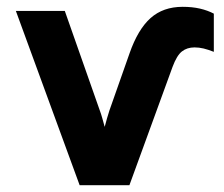

<svg xmlns="http://www.w3.org/2000/svg" viewBox="-20 -543 656 563"><path d="M213.5 0 26.5 -511H170L272.5 -219.5Q276.5 -209 280 -196.2Q283.5 -183.5 287 -171Q290 -183.5 293.8 -196Q297.5 -208.5 301 -219.5L360 -387Q384.5 -457 421.5 -490Q458.5 -523 515.5 -523Q543.5 -523 566.2 -517.8Q589 -512.5 607 -503V-391Q590.5 -397.5 577 -400.8Q563.5 -404 550.5 -404Q528.5 -404 513.5 -392.2Q498.5 -380.5 486 -347L359.5 0Z"/></svg>

Font: Overpass ExtraBold
Style: Regular
Weight: 800
Designer: Delve Withrington, Dave Bailey, Thomas Jockin
Foundry: Delve Fonts LLC
Version: Version 4.000; ttfautohint (v1.8.3)